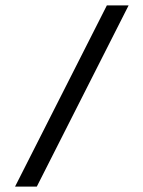

<svg xmlns="http://www.w3.org/2000/svg" viewBox="-20 -650 533 715"><path d="M36 45 378 -630H459L117 45Z"/></svg>

Font: Alumni Sans Thin
Style: Bold
Weight: 700
Version: Version 1.018